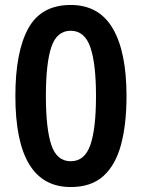

<svg xmlns="http://www.w3.org/2000/svg" viewBox="-20 -744 572 774"><path d="M490 -357Q490 -243 468 -161Q446 -79 397 -34.5Q348 10 265 10Q42 10 42 -357Q42 -535 94 -629.5Q146 -724 265 -724Q379 -724 434.5 -629.5Q490 -535 490 -357ZM165 -357Q165 -225 187 -159.5Q209 -94 265 -94Q321 -94 344 -159Q367 -224 367 -357Q367 -488 344 -554Q321 -620 265 -620Q209 -620 187 -554.5Q165 -489 165 -357Z"/></svg>

Font: Noto Sans Hebrew SemiCondensed SemiBold
Style: Regular
Weight: 600
Width: 4
Designer: Monotype Design Team
Foundry: Monotype Imaging Inc.
Version: Version 2.004; ttfautohint (v1.8.4.7-5d5b)